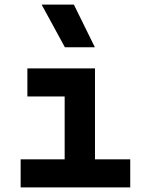

<svg xmlns="http://www.w3.org/2000/svg" viewBox="-20 -815 626 835"><path d="M261.2 0V-517.6H393.1V0ZM69.8 0V-122.1H271V0ZM383.3 0V-122.1H546.4V0ZM99.1 -395.5V-517.6H393.1V-395.5ZM262.2 -609.4 161.1 -794.9H301.3L392.6 -609.4Z"/></svg>

Font: Cascadia Mono PL
Style: Regular
Weight: 400
Monospace: yes
Designer: Aaron Bell
Foundry: Saja Typeworks
Version: Version 2102.003